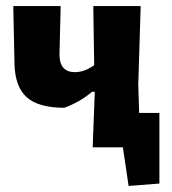

<svg xmlns="http://www.w3.org/2000/svg" viewBox="-20 -488 569 636"><path d="M287 0 294 -184H285Q245 -150 193 -131Q108 -131 69 -165.5Q30 -200 28 -276L24 -468H181L177 -308Q177 -249 228 -249Q260 -249 292 -272L289 -468H446L438 -207L441 -114H508V120L406 128L387 0Z"/></svg>

Font: Alegreya Sans ExtraBold
Style: Regular
Weight: 800
Designer: Juan Pablo del Peral
Foundry: Huerta Tipografica
Version: Version 2.007